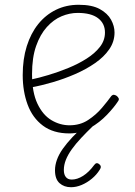

<svg xmlns="http://www.w3.org/2000/svg" viewBox="-20 -539 566 803"><path d="M270 19Q203 19 159.5 -13.5Q116 -46 95.5 -101.5Q75 -157 75 -225Q75 -292 92 -346Q109 -400 140 -438.5Q171 -477 214 -498Q257 -519 309 -519Q365 -519 397.5 -501Q430 -483 444.5 -456.5Q459 -430 459 -403Q459 -365 437 -333Q415 -301 377.5 -275Q340 -249 294 -229Q248 -209 200 -195Q152 -181 108 -173V-206Q142 -213 183.5 -225.5Q225 -238 266.5 -255Q308 -272 342.5 -294Q377 -316 398 -343Q419 -370 419 -403Q419 -441 390 -463Q361 -485 305 -485Q271 -485 237.5 -471Q204 -457 176 -426Q148 -395 131 -346.5Q114 -298 114 -229Q114 -153 136.5 -105.5Q159 -58 195 -36.5Q231 -15 271 -15Q315 -15 348.5 -37Q382 -59 406.5 -88Q431 -117 446 -138Q451 -143 456.5 -142.5Q462 -142 468 -138Q473 -134 476 -128.5Q479 -123 474 -116Q458 -91 427.5 -59Q397 -27 357 -4Q317 19 270 19ZM277 244Q248 244 229 227Q210 210 210 173Q210 152 218 129.5Q226 107 242.5 83.5Q259 60 283.5 34Q308 8 342 -22L370 -17V-13Q342 14 319.5 38Q297 62 280.5 85Q264 108 255.5 129.5Q247 151 247 172Q247 191 255.5 201.5Q264 212 280 212Q303 212 327.5 196.5Q352 181 374 151Q379 144 384.5 143.5Q390 143 394 147Q401 152 401.5 158Q402 164 397 171Q384 192 364 208.5Q344 225 321.5 234.5Q299 244 277 244Z"/></svg>

Font: Playwrite FR Moderne Thin
Style: Regular
Weight: 250
Version: Version 1.002